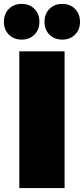

<svg xmlns="http://www.w3.org/2000/svg" viewBox="-49 -964 430 984"><path d="M153 -852Q153 -812 127.5 -786.5Q102 -761 62 -761Q22 -761 -3.5 -786.5Q-29 -812 -29 -852Q-29 -893 -3.5 -918.5Q22 -944 62 -944Q102 -944 127.5 -918.5Q153 -893 153 -852ZM361 -852Q361 -812 335.5 -786.5Q310 -761 270 -761Q230 -761 204.5 -786.5Q179 -812 179 -852Q179 -893 204.5 -918.5Q230 -944 270 -944Q310 -944 335.5 -918.5Q361 -893 361 -852ZM50 -701H282V0H50Z"/></svg>

Font: MontserratBlack
Style: Regular
Weight: 900
Designer: Julieta Ulanovsky
Foundry: Julieta Ulanovsky
Version: Version 4.000